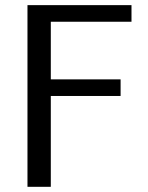

<svg xmlns="http://www.w3.org/2000/svg" viewBox="-20 -720 570 740"><path d="M85.9 0V-700.2H486.8V-636.2H175.8V-414.1H444.8V-350.1H175.8V0Z"/></svg>

Font: Carme
Style: Regular
Weight: 400
Version: 1.000